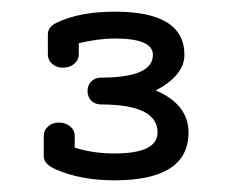

<svg xmlns="http://www.w3.org/2000/svg" viewBox="-20 -637 395 329"><path d="M153 -504Q242 -504 242 -543Q242 -571 177 -571Q149 -571 115 -563V-544Q115 -534 107 -527.5Q99 -521 88 -521Q77 -521 69.5 -527.5Q62 -534 62 -544V-578Q62 -591 77 -598Q116 -617 177 -617Q296 -617 296 -543Q296 -508 247 -482Q303 -458 303 -410Q303 -328 176 -328Q118 -328 75 -347Q55 -356 55 -369V-404Q55 -414 62.5 -420.5Q70 -427 81 -427Q92 -427 100 -420.5Q108 -414 108 -404V-384Q140 -374 176 -374Q250 -374 250 -410Q250 -458 153 -458Q143 -458 136.5 -464.5Q130 -471 130 -481Q130 -491 136.5 -497.5Q143 -504 153 -504Z"/></svg>

Font: Flamenco
Style: Regular
Weight: 400
Designer: Luciano Vergara
Foundry: Luciano Vergara
Version: Version 1.003